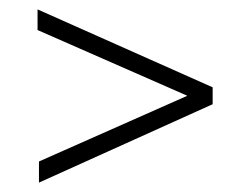

<svg xmlns="http://www.w3.org/2000/svg" viewBox="-20 -571 516 409"><path d="M63 -227 379 -367 60 -507V-551L433 -385V-349L63 -182Z"/></svg>

Font: Encode Sans Compressed
Style: ExtraLight
Weight: 200
Designer: Pablo Impallari, Andres Torresi
Foundry: Pablo Impallari, Andres Torresi
Version: Version 1.000; ttfautohint (v1.00) -l 8 -r 50 -G 200 -x 14 -